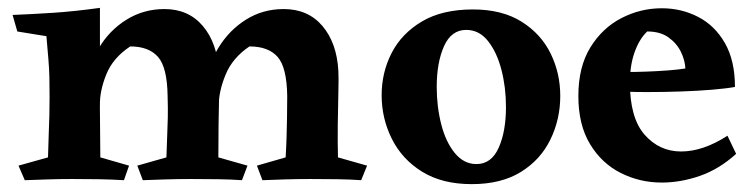

<svg xmlns="http://www.w3.org/2000/svg" viewBox="-20 -458 1909 488"><path d="M398 -435Q459 -435 495.5 -392Q532 -349 536 -278Q538 -260 537 -222.5Q536 -185 535.5 -140.5Q535 -96 535 -58L609 -37L595 0Q568 -2 534.5 -2.5Q501 -3 465 -3Q431 -3 400 -2Q369 -1 343 0L329 -37L403 -58Q404 -92 405 -114.5Q406 -137 406.5 -159.5Q407 -182 406 -214Q405 -287 381.5 -313.5Q358 -340 311 -340Q267 -311 250 -268.5Q233 -226 234 -190L197 -232Q204 -290 231 -335.5Q258 -381 301.5 -408Q345 -435 398 -435ZM234 -438Q234 -405 234 -383.5Q234 -362 234 -341Q234 -320 233 -286L235 -58L308 -37L295 0Q262 -2 230 -2.5Q198 -3 163 -3Q128 -3 100.5 -2Q73 -1 43 0L27 -37L102 -58Q103 -97 104 -121.5Q105 -146 105.5 -166Q106 -186 106 -211Q106 -241 105.5 -262.5Q105 -284 103 -307.5Q101 -331 98 -366L24 -378L12 -420Q62 -422 115.5 -425.5Q169 -429 234 -438ZM701 -435Q763 -435 799.5 -392Q836 -349 840 -278Q841 -260 840 -222.5Q839 -185 838.5 -140.5Q838 -96 839 -58L913 -37L898 0Q871 -2 837.5 -2.5Q804 -3 768 -3Q734 -3 703.5 -2Q673 -1 647 0L633 -37L706 -58Q708 -92 708.5 -114.5Q709 -137 709.5 -159.5Q710 -182 710 -214Q709 -287 685.5 -313.5Q662 -340 614 -340Q571 -311 553.5 -268.5Q536 -226 536 -190L500 -232Q507 -290 534.5 -335.5Q562 -381 605 -408Q648 -435 701 -435Z M1182 -434Q1256 -434 1305.5 -403Q1355 -372 1379.5 -322Q1404 -272 1404 -214Q1404 -155 1379 -103.5Q1354 -52 1304 -21Q1254 10 1179 10Q1104 10 1053 -21.5Q1002 -53 976 -105Q950 -157 950 -216Q950 -274 975.5 -323.5Q1001 -373 1052.5 -403.5Q1104 -434 1182 -434ZM1090 -237Q1090 -187 1101.5 -142Q1113 -97 1136 -69Q1159 -41 1191 -41Q1229 -41 1247.5 -82.5Q1266 -124 1266 -186Q1266 -236 1254.5 -280.5Q1243 -325 1220.5 -353.5Q1198 -382 1165 -382Q1127 -382 1108.5 -340.5Q1090 -299 1090 -237Z M1662 -437Q1712 -437 1754.5 -415Q1797 -393 1822.5 -348.5Q1848 -304 1848 -237Q1826 -233 1790 -230Q1754 -227 1711 -225.5Q1668 -224 1625 -224Q1593 -224 1570 -225Q1547 -226 1539 -227V-275Q1550 -275 1572.5 -275Q1595 -275 1623 -276Q1651 -277 1677.5 -279Q1704 -281 1722 -284Q1721 -305 1710.5 -326.5Q1700 -348 1679 -363Q1658 -378 1625 -378Q1605 -359 1593 -325.5Q1581 -292 1581 -248Q1581 -158 1618.5 -115.5Q1656 -73 1711 -73Q1767 -73 1829 -113L1851 -67Q1808 -28 1759 -11Q1710 6 1662 6Q1606 6 1557.5 -18.5Q1509 -43 1479.5 -92Q1450 -141 1450 -214Q1450 -288 1480.5 -337.5Q1511 -387 1559.5 -412Q1608 -437 1662 -437Z"/></svg>

Font: Alkalami
Style: Regular
Weight: 400
Designer: Becca Hirsbrunner Spalinger
Foundry: SIL International
Version: Version 2.000